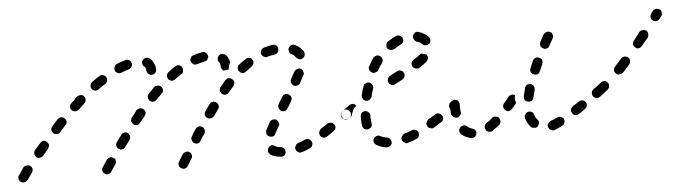

<svg xmlns="http://www.w3.org/2000/svg" viewBox="-38 -370 1735 490"><g transform="rotate(-5 830.0 -125.0)"><path d="M440 -3Q440 -6 440 -8Q439 -11 438 -13Q436 -15 434 -16Q430 -19 425 -17Q420 -16 417 -12L406 6Q405 8 404 10Q404 13 404 15Q405 18 406 20Q408 22 410 23Q414 26 419 25Q424 24 427 19L438 1Q440 -1 440 -3ZM29 2Q32 -2 32 -8Q31 -13 27 -16Q23 -19 18 -18Q13 -18 9 -14Q3 -5 -3 4Q-4 4 -4 5Q-7 9 -6 14Q-6 19 -1 22Q1 24 3 24Q5 25 8 24Q10 24 12 23Q15 21 16 19Q16 19 17 19Q23 10 29 2ZM245 -5Q246 -8 245 -10Q245 -13 244 -15Q242 -17 240 -18Q236 -21 231 -20Q226 -19 223 -15L211 3Q209 5 209 7Q208 10 209 12Q209 15 211 17Q212 19 214 20Q218 23 223 22Q228 21 231 17L243 -1Q245 -3 245 -5ZM675 14Q679 10 679 5Q679 3 678 0Q678 -2 676 -4Q674 -6 672 -7Q670 -8 668 -8Q658 -9 654 -12Q650 -15 645 -15Q640 -14 637 -10Q635 -8 635 -5Q634 -3 634 0Q635 2 636 4Q637 6 639 8Q649 15 666 16Q671 17 675 14ZM746 -2Q747 -4 748 -6Q749 -8 749 -11Q749 -13 748 -15Q746 -20 741 -22Q736 -24 731 -22Q722 -17 713 -15Q708 -13 706 -8Q703 -4 705 1Q706 4 707 5Q709 7 711 8Q713 10 716 10Q718 10 721 9Q731 6 742 1Q744 0 746 -2ZM811 -45Q812 -50 809 -54Q807 -56 805 -58Q803 -59 801 -59Q798 -60 796 -59Q793 -59 791 -57Q782 -51 774 -46Q772 -45 771 -42Q769 -40 769 -38Q768 -36 769 -33Q769 -31 770 -29Q773 -24 778 -23Q783 -22 788 -25Q796 -30 805 -37Q810 -40 811 -45ZM78 -61Q79 -63 79 -65Q79 -68 77 -70Q76 -72 74 -74Q72 -75 70 -76Q68 -77 65 -77Q63 -77 61 -75Q58 -74 57 -72Q50 -64 42 -55Q39 -51 40 -46Q40 -41 44 -37Q48 -34 53 -35Q58 -35 62 -39Q69 -48 76 -56Q77 -58 78 -61ZM469 -49 477 -60Q479 -64 478 -69Q477 -74 473 -77Q468 -80 463 -79Q458 -77 455 -73L448 -62L444 -55Q441 -51 443 -46Q444 -41 448 -38Q450 -37 453 -36Q455 -36 457 -36Q460 -37 462 -38Q464 -40 465 -42ZM634 -45Q633 -50 635 -55Q639 -62 645 -74Q648 -79 653 -80Q658 -81 663 -79Q665 -77 666 -75Q668 -73 668 -71Q669 -69 669 -66Q668 -64 667 -62Q661 -51 657 -44Q656 -42 655 -40Q653 -38 650 -37Q650 -37 650 -37Q650 -37 649 -37Q646 -37 643 -37Q643 -37 642 -38Q641 -38 641 -38Q636 -40 634 -45ZM287 -65Q287 -67 287 -70Q287 -72 285 -74Q284 -76 282 -78Q278 -81 273 -80Q268 -79 265 -75L252 -57Q249 -53 250 -48Q251 -43 255 -40Q257 -39 259 -38Q262 -37 264 -38Q267 -38 269 -40Q271 -41 272 -43L285 -60Q286 -63 287 -65ZM852 -70Q853 -72 853 -75Q854 -77 853 -80Q853 -82 851 -84Q848 -88 843 -89Q838 -90 834 -87H833Q831 -85 830 -83Q828 -81 828 -78Q827 -76 828 -74Q828 -71 830 -69Q833 -65 838 -64Q843 -63 847 -66L848 -67Q850 -68 852 -70ZM129 -120Q129 -126 125 -129Q121 -133 116 -133Q111 -133 107 -129Q99 -121 92 -112Q88 -108 88 -103Q89 -98 92 -95Q96 -91 101 -91Q107 -91 110 -95Q118 -104 125 -112Q129 -115 129 -120ZM519 -128Q518 -133 514 -136Q512 -138 509 -138Q507 -139 504 -138Q502 -138 500 -137Q498 -135 496 -133Q490 -125 484 -116Q481 -112 482 -107Q483 -102 487 -99Q491 -96 496 -97Q502 -98 505 -102Q511 -111 517 -119Q520 -123 519 -128ZM331 -122Q332 -124 332 -127Q331 -129 330 -132Q329 -134 327 -135Q323 -139 318 -138Q313 -138 309 -134Q303 -125 296 -117Q294 -115 294 -112Q293 -110 293 -107Q294 -105 295 -103Q296 -101 298 -99Q302 -96 307 -96Q312 -97 315 -101Q322 -110 329 -118Q330 -120 331 -122ZM674 -122 672 -118Q671 -116 670 -113Q670 -111 671 -109Q671 -106 673 -104Q674 -102 676 -101Q681 -98 686 -99Q691 -101 693 -105L696 -109L704 -123Q707 -127 706 -132Q705 -137 700 -140Q698 -141 696 -142Q693 -142 691 -142Q688 -141 686 -140Q684 -138 683 -136ZM182 -172Q183 -177 179 -181Q176 -185 171 -185Q165 -185 161 -182Q153 -174 145 -166Q141 -163 141 -158Q141 -152 144 -149Q148 -145 153 -145Q158 -145 162 -148Q170 -156 178 -163Q182 -167 182 -172ZM380 -175Q381 -177 381 -180Q381 -182 380 -184Q379 -187 377 -189Q373 -192 368 -192Q363 -192 359 -189Q352 -181 344 -173Q340 -169 341 -164Q341 -159 345 -155Q346 -154 349 -153Q351 -152 353 -152Q356 -152 358 -153Q360 -154 362 -156Q370 -164 377 -171Q379 -173 380 -175ZM564 -183Q564 -188 560 -191Q558 -193 556 -194Q553 -195 551 -195Q548 -195 546 -194Q544 -192 542 -191Q535 -183 528 -174Q526 -173 526 -170Q525 -168 525 -165Q525 -163 527 -161Q528 -158 530 -157Q534 -153 539 -154Q544 -154 547 -158Q554 -166 561 -174Q564 -178 564 -183ZM708 -175Q707 -172 708 -170Q709 -168 710 -166Q712 -164 714 -162Q718 -160 723 -161Q728 -162 731 -167Q737 -178 741 -186Q744 -190 742 -195Q741 -200 736 -203Q731 -205 727 -203Q722 -202 719 -197Q715 -190 709 -179Q708 -177 708 -175ZM241 -216Q242 -221 239 -226Q236 -230 231 -231Q226 -232 222 -229Q212 -223 203 -216Q199 -213 198 -208Q197 -202 200 -198Q203 -194 209 -193Q214 -193 218 -196Q227 -203 236 -208Q240 -211 241 -216ZM435 -219Q436 -221 436 -224Q437 -226 436 -229Q436 -231 435 -233Q432 -238 427 -239Q422 -240 417 -237Q408 -231 399 -224Q395 -220 394 -215Q394 -210 397 -206Q398 -204 401 -203Q403 -202 405 -201Q408 -201 410 -202Q412 -202 414 -204Q423 -210 431 -216Q433 -217 435 -219ZM617 -228Q618 -233 615 -237Q614 -239 612 -241Q610 -242 607 -242Q605 -243 603 -242Q600 -242 598 -240Q589 -234 580 -227Q576 -224 576 -219Q575 -214 579 -210Q582 -206 587 -205Q592 -205 596 -208Q604 -214 612 -220Q616 -223 617 -228ZM540 -215Q537 -217 535 -220Q533 -223 533 -226Q533 -226 533 -227Q533 -234 530 -238Q528 -240 527 -242Q527 -244 527 -247Q527 -249 528 -251Q529 -254 531 -255Q535 -259 540 -258Q545 -258 549 -254Q554 -249 556 -242Q557 -238 558 -235Q558 -235 558 -235Q554 -228 553 -221Q553 -219 553 -217Q552 -217 550 -217Q545 -217 540 -215ZM345 -227Q346 -225 348 -224Q350 -222 352 -221Q354 -221 357 -221Q362 -221 365 -225Q369 -229 368 -234Q368 -243 364 -250Q361 -258 354 -263Q349 -266 344 -265Q339 -264 336 -260Q333 -256 334 -251Q335 -246 339 -243Q343 -240 343 -232Q344 -230 345 -227ZM730 -230Q732 -228 734 -228Q736 -227 739 -227Q741 -228 743 -229Q748 -232 749 -237Q750 -242 748 -246Q741 -258 726 -265Q722 -267 717 -265Q712 -263 710 -258Q709 -256 709 -254Q709 -251 710 -249Q710 -247 712 -245Q714 -243 716 -242Q723 -239 726 -233Q728 -231 730 -230ZM306 -246Q309 -251 307 -256Q306 -261 301 -263Q297 -266 292 -264Q281 -261 269 -256Q267 -255 265 -253Q264 -251 263 -249Q262 -247 262 -244Q262 -242 263 -239Q265 -235 270 -233Q275 -231 279 -233Q289 -237 299 -240Q304 -242 306 -246ZM497 -244Q500 -246 501 -248Q502 -250 503 -252Q504 -255 503 -257Q502 -262 498 -265Q494 -268 489 -267Q477 -265 466 -261Q461 -260 459 -255Q456 -250 458 -246Q460 -241 465 -238Q469 -236 474 -238Q484 -241 493 -243Q495 -243 497 -244ZM678 -247Q680 -248 681 -250Q683 -252 683 -255Q684 -257 683 -259Q683 -265 678 -268Q674 -271 669 -270Q658 -268 647 -265Q642 -263 640 -259Q637 -254 639 -249Q639 -247 641 -245Q643 -243 645 -242Q647 -241 650 -240Q652 -240 654 -241Q664 -244 673 -245Q675 -246 678 -247Z M946 13Q950 10 951 5Q951 2 950 0Q950 -2 948 -4Q947 -6 944 -8Q942 -9 940 -9Q930 -10 924 -14Q921 -15 919 -16Q917 -16 914 -15Q912 -15 910 -13Q908 -12 907 -10Q904 -5 905 0Q907 5 911 7Q922 14 937 16Q942 16 946 13ZM1021 -6Q1023 -11 1021 -16Q1020 -18 1018 -20Q1017 -21 1014 -22Q1012 -23 1009 -23Q1007 -23 1005 -22Q995 -18 985 -15Q981 -13 978 -8Q976 -4 977 1Q978 3 980 5Q981 7 984 8Q986 9 988 10Q991 10 993 9Q1003 6 1015 1Q1020 -1 1021 -6ZM1085 -39Q1086 -41 1087 -44Q1087 -46 1087 -49Q1086 -51 1085 -53Q1082 -57 1077 -59Q1072 -60 1068 -57Q1058 -51 1049 -46Q1047 -44 1046 -42Q1044 -40 1044 -38Q1043 -36 1043 -33Q1044 -31 1045 -28Q1048 -24 1053 -23Q1058 -21 1062 -24Q1071 -30 1081 -36Q1083 -37 1085 -39ZM878 -66Q878 -54 879 -44Q880 -42 881 -40Q882 -38 884 -36Q886 -35 889 -34Q891 -34 893 -34Q896 -34 898 -36Q900 -37 902 -39Q903 -41 904 -43Q904 -46 904 -48Q903 -56 902 -66L903 -68Q903 -73 899 -77Q895 -81 890 -81Q885 -81 881 -77Q878 -73 878 -68ZM1132 -75Q1133 -80 1130 -84Q1129 -86 1127 -88Q1125 -89 1122 -89Q1120 -90 1117 -89Q1115 -89 1113 -87L1110 -85Q1106 -83 1105 -77Q1104 -72 1107 -68Q1109 -66 1111 -65Q1113 -63 1115 -63Q1118 -62 1120 -63Q1123 -64 1125 -65L1127 -67Q1131 -70 1132 -75ZM844 -65Q841 -64 839 -65Q836 -65 834 -66Q832 -68 831 -70Q828 -74 829 -79Q830 -84 834 -87Q843 -94 852 -100Q854 -101 857 -102Q859 -102 862 -102Q864 -101 866 -100Q868 -98 869 -96Q867 -95 865 -93Q860 -88 858 -81Q856 -77 855 -72Q852 -69 848 -67Q846 -65 844 -65ZM889 -137Q887 -130 885 -122Q884 -117 887 -113Q889 -109 894 -107Q897 -107 899 -107Q902 -107 904 -109Q906 -110 907 -112Q909 -114 910 -116Q911 -123 913 -129Q914 -132 915 -134Q915 -134 915 -135Q915 -135 915 -135L916 -138Q917 -143 914 -147Q911 -152 906 -153Q904 -153 901 -153Q899 -152 897 -151Q895 -150 893 -148Q892 -146 891 -143V-141Q890 -140 889 -137ZM998 -161Q1000 -166 997 -170Q995 -175 990 -176Q985 -178 980 -175L961 -165Q956 -162 955 -157Q954 -152 956 -148Q957 -146 959 -144Q961 -143 963 -142Q966 -141 968 -141Q971 -142 973 -143L992 -153Q997 -156 998 -161ZM909 -190Q909 -188 910 -185Q910 -183 912 -181Q913 -179 916 -178Q920 -175 925 -177Q930 -178 933 -183Q938 -192 944 -200Q947 -204 946 -209Q945 -214 941 -217Q939 -219 937 -219Q934 -220 932 -220Q929 -219 927 -218Q925 -217 923 -215Q916 -205 911 -195Q909 -193 909 -190ZM1062 -202Q1062 -207 1059 -211Q1058 -211 1058 -212Q1058 -212 1057 -212Q1051 -213 1046 -215Q1045 -215 1043 -214Q1042 -213 1041 -212Q1035 -207 1025 -201Q1020 -198 1019 -193Q1018 -188 1021 -183Q1024 -179 1029 -178Q1034 -177 1038 -179Q1050 -187 1057 -193Q1061 -197 1062 -202ZM959 -246Q958 -240 960 -236Q963 -232 968 -231Q973 -230 978 -232Q986 -238 995 -242Q1000 -244 1002 -249Q1004 -253 1002 -258Q1000 -263 995 -265Q990 -267 985 -265Q974 -260 964 -253Q960 -251 959 -246ZM1045 -270Q1042 -271 1040 -271Q1037 -271 1035 -270Q1033 -268 1031 -266Q1030 -265 1029 -262Q1027 -257 1030 -253Q1032 -248 1037 -246Q1041 -245 1045 -243Q1048 -241 1050 -239Q1054 -235 1059 -235Q1064 -235 1068 -238Q1072 -242 1072 -247Q1072 -252 1068 -256Q1064 -261 1058 -264Q1052 -268 1045 -270Z M1158 11Q1161 11 1163 9Q1165 8 1166 6Q1168 4 1168 1Q1169 -4 1166 -8Q1163 -12 1158 -13Q1151 -15 1147 -19Q1143 -23 1138 -23Q1132 -22 1129 -19Q1125 -15 1125 -10Q1125 -5 1129 -1Q1139 8 1154 11Q1156 12 1158 11ZM1394 -7Q1396 -12 1394 -17Q1393 -19 1391 -20Q1389 -22 1386 -23Q1384 -24 1382 -23Q1379 -23 1377 -22Q1367 -17 1360 -15Q1357 -14 1356 -12Q1354 -11 1353 -8Q1351 -6 1351 -4Q1351 -1 1352 1Q1354 6 1358 8Q1363 11 1368 9Q1377 6 1388 0Q1393 -2 1394 -7ZM1317 -1Q1322 0 1326 -4Q1327 -6 1328 -8Q1329 -10 1330 -13Q1330 -15 1329 -17Q1328 -20 1326 -22Q1322 -26 1319 -34Q1318 -39 1314 -42Q1309 -44 1304 -43Q1302 -42 1300 -41Q1298 -39 1297 -37Q1295 -35 1295 -32Q1295 -30 1295 -28Q1299 -14 1308 -4Q1311 -1 1317 -1ZM1232 -25Q1232 -30 1229 -34Q1226 -38 1220 -38Q1215 -39 1211 -35Q1204 -28 1196 -24Q1192 -21 1191 -16Q1190 -11 1193 -6Q1194 -4 1196 -3Q1199 -1 1201 -1Q1203 -1 1206 -1Q1208 -1 1210 -3Q1219 -9 1228 -16Q1232 -20 1232 -25ZM1455 -46Q1456 -51 1453 -55Q1452 -57 1450 -58Q1448 -60 1445 -60Q1443 -61 1441 -60Q1438 -60 1436 -58Q1427 -52 1419 -47Q1415 -44 1414 -39Q1413 -34 1416 -30Q1417 -28 1419 -26Q1421 -25 1423 -24Q1426 -24 1428 -24Q1431 -25 1433 -26Q1441 -31 1450 -38Q1454 -40 1455 -46ZM1113 -47Q1117 -44 1122 -44Q1124 -44 1127 -45Q1129 -47 1130 -49Q1132 -50 1133 -53Q1134 -55 1133 -58Q1132 -67 1132 -77Q1132 -82 1129 -86Q1125 -89 1120 -90Q1115 -89 1111 -86Q1107 -82 1107 -77Q1107 -65 1108 -55Q1109 -50 1113 -47ZM1260 -51Q1258 -50 1256 -49Q1253 -49 1251 -50Q1249 -51 1247 -52Q1243 -56 1242 -61Q1242 -66 1245 -70Q1252 -77 1258 -86Q1261 -89 1266 -90Q1271 -91 1275 -88Q1273 -82 1274 -75Q1275 -72 1276 -68Q1270 -61 1264 -54Q1263 -52 1260 -51ZM1497 -75Q1498 -80 1495 -84Q1494 -86 1492 -88Q1490 -89 1487 -89Q1485 -90 1482 -89Q1480 -89 1478 -87H1477Q1473 -84 1472 -79Q1471 -74 1474 -70Q1476 -68 1478 -66Q1480 -65 1482 -64Q1485 -64 1487 -65Q1490 -65 1492 -66V-67Q1496 -70 1497 -75ZM1298 -74Q1301 -70 1306 -69Q1311 -68 1316 -70Q1320 -73 1321 -78Q1323 -87 1326 -97Q1327 -102 1325 -107Q1322 -111 1318 -113Q1315 -113 1313 -113Q1310 -113 1308 -112Q1306 -111 1304 -109Q1303 -107 1302 -104Q1299 -93 1297 -84Q1296 -78 1298 -74ZM1320 -143Q1322 -139 1327 -137Q1331 -135 1336 -136Q1341 -138 1343 -143Q1347 -152 1351 -161Q1353 -166 1352 -171Q1350 -176 1345 -178Q1340 -180 1336 -179Q1331 -177 1328 -172Q1324 -162 1320 -153Q1318 -148 1320 -143ZM1350 -208Q1352 -203 1357 -201Q1361 -198 1366 -200Q1371 -201 1373 -206Q1378 -215 1383 -224Q1384 -226 1385 -228Q1385 -231 1384 -233Q1384 -236 1382 -238Q1381 -240 1378 -241Q1374 -243 1369 -242Q1364 -240 1361 -236Q1356 -227 1351 -218Q1349 -213 1350 -208Z M1515 -86Q1516 -88 1516 -90Q1516 -93 1516 -95Q1515 -98 1513 -100Q1510 -104 1505 -104Q1500 -105 1496 -101Q1486 -93 1476 -86Q1474 -84 1472 -82Q1471 -80 1471 -78Q1470 -75 1471 -73Q1471 -70 1473 -68Q1474 -66 1476 -65Q1478 -64 1481 -63Q1483 -63 1486 -63Q1488 -64 1490 -65Q1501 -73 1512 -82Q1514 -84 1515 -86ZM1575 -150Q1575 -155 1571 -159Q1569 -160 1567 -161Q1564 -162 1562 -162Q1559 -162 1557 -161Q1555 -160 1553 -158Q1544 -148 1536 -139Q1532 -135 1532 -130Q1532 -125 1536 -121Q1540 -117 1545 -118Q1550 -118 1554 -121Q1563 -131 1572 -141Q1575 -145 1575 -150ZM1627 -215Q1627 -220 1623 -223Q1618 -226 1613 -225Q1608 -225 1605 -221L1589 -200Q1586 -196 1586 -191Q1587 -186 1591 -183Q1595 -179 1600 -180Q1605 -181 1608 -185L1625 -205Q1628 -209 1627 -215ZM1666 -266Q1666 -271 1662 -274Q1660 -275 1657 -276Q1655 -277 1652 -276Q1650 -276 1648 -275Q1646 -274 1644 -272L1639 -265Q1636 -261 1637 -256Q1637 -251 1641 -248Q1645 -245 1651 -245Q1656 -246 1659 -250L1664 -256Q1667 -260 1666 -266Z"/></g></svg>

Font: FRB American Cursive Guidelines Dashed
Style: Italic
Weight: 400
Italic angle: -25°
Version: Version 2.0;Modular Font Editor K font №1